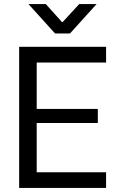

<svg xmlns="http://www.w3.org/2000/svg" viewBox="-20 -932 609 952"><path d="M75 -700H506V-622H162V-392H465V-322H162V-78H506V0H75ZM121 -912H207L287 -823H291L373 -912H459L327 -766H253Z"/></svg>

Font: Lopes Sans
Style: Regular
Weight: 400
Designer: Gabriel Lam, Diego Maldonado
Foundry: TypeRant, Foresti Design
Version: Version 4.000